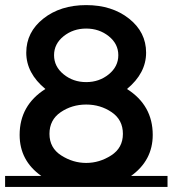

<svg xmlns="http://www.w3.org/2000/svg" viewBox="-20 -733 677 753"><path d="M637 -43V0H0V-43H142Q57 -103 57 -204Q57 -320 158 -384Q83 -446 83 -526.5Q83 -607 150 -660Q217 -713 318 -713Q419 -713 486 -660Q553 -607 553 -526.5Q553 -446 478 -384Q579 -320 579 -204Q579 -104 494 -43ZM220 -123.5Q266 -94 318 -94Q370 -94 416 -123.5Q462 -153 462 -208Q462 -263 418 -293Q374 -323 318 -323Q262 -323 218 -293Q174 -263 174 -208Q174 -153 220 -123.5ZM229.5 -441.5Q267 -411 318 -411Q369 -411 406.5 -441.5Q444 -472 444 -516.5Q444 -561 406.5 -591Q369 -621 318 -621Q267 -621 229.5 -591Q192 -561 192 -516.5Q192 -472 229.5 -441.5Z"/></svg>

Font: Montserrat Subrayada
Style: Regular
Weight: 400
Designer: Julieta Ulanovsky
Foundry: Julieta Ulanovsky
Version: Version 2.001